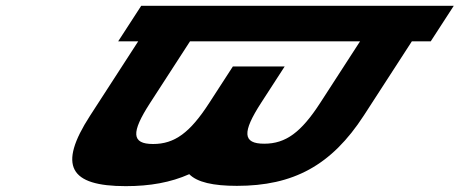

<svg xmlns="http://www.w3.org/2000/svg" viewBox="-20 -621 1570 656"><path d="M462.5 -601.2 383.8 -479.8H452.2L287.9 -226C176.5 -54 217.8 15 409.8 15C492.2 15 563.4 2.3 626.6 -25.9C653.6 1.6 708 14 789.4 14C981.4 14 1112.1 -55 1223.5 -227L1387.2 -479.8H1451.7L1530.4 -601.2ZM629.2 -479.8H1210.2L1074.4 -270C1009 -169 956.7 -130 882.7 -130C808.7 -130 807 -169 872.4 -270L952.7 -394H775.7L694.7 -269C629.3 -168 577.1 -129 503.1 -129C429.1 -129 427.3 -168 492.7 -269Z"/></svg>

Font: Hussar
Style: BdWodka
Weight: 700
Foundry: Cannot Into Space Fonts
Version: Version 2.00